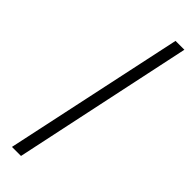

<svg xmlns="http://www.w3.org/2000/svg" viewBox="-248 -717 719 719"><g transform="rotate(45 111.5 -357.0)"><path d="M23.4 0 175.8 -713.9H222.7L71.3 0Z"/></g></svg>

Font: Open Sans SemiCondensed Light
Style: Italic
Weight: 300
Width: 4
Italic angle: -12°
Designer: Monotype Design Team
Foundry: Monotype Imaging Inc.
Version: Version 3.000